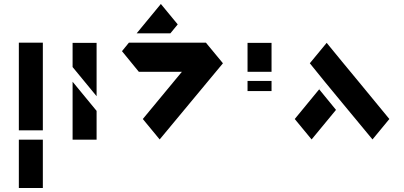

<svg xmlns="http://www.w3.org/2000/svg" viewBox="-20 -948 2035 968"><path d="M75 -733H196V-291H75ZM75 -244H196V0H75Z M346 -732H467V-463L346 -610ZM346 -536 467 -389V-244H346Z M791 -928 876 -825 839 -780H669ZM630 -733H801H1018L1104 -629L785 -245L700 -348L897 -586H680L595 -690Z M1228 -732H1349V-586H1228ZM1228 -540H1349V-489H1228Z M1627 -732 1704 -638 1790 -534 1943 -348 1858 -245 1704 -431 1619 -534 1542 -629ZM1619 -534 1589 -498 1674 -394 1551 -245 1466 -348Z"/></svg>

Font: PatchStencil
Style: Regular
Weight: 400
Version: Version 1.1